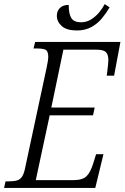

<svg xmlns="http://www.w3.org/2000/svg" viewBox="-39 -919 609 939"><path d="M-19 0 -12 -32H2Q28 -32 44 -36.5Q60 -41 69.5 -56Q79 -71 85 -103L189 -588Q197 -625 197 -641Q197 -669 184 -675.5Q171 -682 140 -682H125L133 -714H550L519 -549H483Q484 -557 486 -572.5Q488 -588 489.5 -603Q491 -618 491 -625Q491 -651 479.5 -663.5Q468 -676 433 -676H271L212 -393H424L416 -355H204L136 -38H319Q364 -38 383.5 -56.5Q403 -75 417 -120L431 -165H467L427 0ZM337 -770Q287 -770 263 -791.5Q239 -813 239 -842Q239 -865 254 -880Q269 -895 297 -895Q297 -851 310 -830.5Q323 -810 357 -810Q384 -810 406.5 -824Q429 -838 446 -858.5Q463 -879 473 -899L497 -883Q482 -857 460.5 -830.5Q439 -804 408.5 -787Q378 -770 337 -770Z"/></svg>

Font: Noto Serif Condensed Light
Style: Italic
Weight: 300
Width: 3
Italic angle: -12°
Designer: Monotype Design Team
Foundry: Monotype Imaging Inc.
Version: Version 2.014; ttfautohint (v1.8.4.7-5d5b)